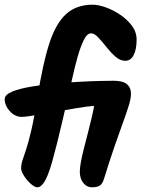

<svg xmlns="http://www.w3.org/2000/svg" viewBox="-30 -811 602 818"><path d="M552 -642Q552 -601 539.5 -576.5Q527 -552 504 -552Q482 -552 462 -569.5Q442 -587 423.5 -610.5Q405 -634 388.5 -651.5Q372 -669 358 -669Q341 -669 327 -640.5Q313 -612 300.5 -568Q288 -524 277.5 -475.5Q267 -427 257 -386Q245 -335 234 -287.5Q223 -240 212.5 -198.5Q202 -157 192.5 -123Q183 -89 173 -64.5Q163 -40 152 -26.5Q141 -13 129 -13Q118 -13 101.5 -27.5Q85 -42 72.5 -61.5Q60 -81 60 -94Q60 -110 65.5 -127Q71 -144 81 -173.5Q91 -203 103.5 -256.5Q116 -310 130 -398Q152 -539 180 -625.5Q208 -712 252 -751.5Q296 -791 365 -791Q388 -791 419.5 -780Q451 -769 481 -749Q511 -729 531.5 -702Q552 -675 552 -642ZM528 -412Q528 -392 519 -362.5Q510 -333 494.5 -290.5Q479 -248 458.5 -189Q438 -130 414 -52Q407 -28 395.5 -20.5Q384 -13 361 -13Q340 -13 325 -31.5Q310 -50 310 -80Q310 -96 315 -123Q320 -150 328.5 -182.5Q337 -215 345.5 -248.5Q354 -282 361 -311.5Q368 -341 371 -360Q343 -358 298 -350.5Q253 -343 207 -335Q174 -329 144.5 -324Q115 -319 93.5 -316Q72 -313 63 -313Q34 -313 12 -337Q-10 -361 -10 -389Q-10 -408 25 -422Q53 -433 98 -441Q143 -449 195.5 -454Q248 -459 299 -462Q350 -465 391 -466Q432 -467 453 -467Q493 -467 510.5 -452.5Q528 -438 528 -412Z"/></svg>

Font: Kalam Variable Light
Style: Regular
Weight: 300
Designer: Lipi Raval, Jonny Pinhorn
Foundry: Indian Type Foundry
Version: Version 3.000